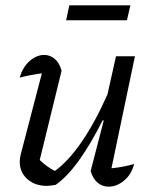

<svg xmlns="http://www.w3.org/2000/svg" viewBox="-20 -694 574 720"><path d="M320 -53 369 -242 365 -243Q321 -155 276.5 -93Q232 -31 189 -1Q170 3 155 3Q111 3 82.5 -22.5Q54 -48 54 -87Q54 -101 58 -116L137 -419Q92 -413 54 -403Q65 -442 91 -465Q117 -488 146 -488Q168 -488 185.5 -473Q203 -458 211 -429L129 -94Q157 -67 186 -53Q236 -89 286.5 -162.5Q337 -236 383 -340L415 -483H486L398 -63Q441 -67 483 -79Q473 -40 445.5 -17Q418 6 387 6Q364 6 346 -9Q328 -24 320 -53ZM228 -618 240 -674H469L456 -618Z"/></svg>

Font: Piazzolla
Style: Italic
Weight: 400
Italic angle: -11.3°
Designer: Juan Pablo del Peral
Foundry: Huerta Tipografica
Version: Version 1.330